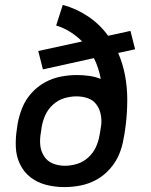

<svg xmlns="http://www.w3.org/2000/svg" viewBox="-20 -755 616 783"><path d="M242 8Q275 8 308.5 1.5Q342 -5 373 -22Q404 -39 428 -66Q452 -93 465.5 -125Q479 -157 484 -190L488 -211Q489 -220 490.5 -229Q492 -238 493 -247Q499 -298 499 -348.5Q499 -399 490 -447Q481 -495 462 -539L531 -554L512 -629L421 -609Q388 -655 340 -687.5Q292 -720 236 -735L209 -651Q239 -642 266 -625Q293 -608 315 -586L136 -547L155 -472L363 -518Q373 -498 380 -476.5Q387 -455 391 -433Q369 -442 344 -445.5Q319 -449 294 -449Q261 -449 227.5 -442.5Q194 -436 163 -419Q132 -402 108 -375Q84 -348 71 -316Q58 -284 52 -251L49 -230Q43 -192 44.5 -155Q46 -118 61.5 -85.5Q77 -53 105 -31.5Q133 -10 169 -1Q205 8 242 8ZM244 -79Q218 -79 195 -88.5Q172 -98 159 -119Q146 -140 144 -165Q142 -190 147 -216L150 -237Q154 -262 165 -286Q176 -310 196.5 -328.5Q217 -347 242 -354.5Q267 -362 292 -362Q315 -362 336.5 -355Q358 -348 371.5 -331Q385 -314 390 -292Q395 -270 393 -247Q391 -231 388 -215L386 -204Q382 -179 371 -155Q360 -131 339.5 -112.5Q319 -94 294 -86.5Q269 -79 244 -79Z"/></svg>

Font: Iosevka Sparkle Medium Oblique
Style: Regular
Weight: 500
Italic angle: -9°
Designer: Belleve Invis
Foundry: Belleve Invis
Version: Version 4.5.0; ttfautohint (v1.8.3)